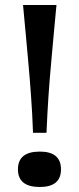

<svg xmlns="http://www.w3.org/2000/svg" viewBox="-20 -736 315 766"><path d="M111.7 -206.2Q110.3 -247.2 108.3 -283Q106.3 -318.9 103.8 -352.7Q101.3 -386.6 98.5 -423.3Q95.6 -459.9 91.6 -502.7Q87.6 -545.6 82.9 -597.7Q78.2 -649.8 71.9 -716H205.3Q198.9 -649.8 194.2 -597.7Q189.6 -545.6 185.6 -502.7Q181.5 -459.9 178.7 -423.3Q175.9 -386.6 173.4 -352.7Q170.8 -318.9 169.2 -283Q167.5 -247.2 165.5 -206.2ZM138.8 10Q51.6 10 51.6 -60.4Q51.6 -131.2 138.8 -131.2Q223.3 -131.2 223.3 -60.4Q223.3 10 138.8 10Z"/></svg>

Font: Ojuju ExtraLight
Style: Regular
Weight: 200
Designer: Chisaokwu Joboson, Mirko Velimirovic
Foundry: Udi Foundry
Version: Version 1.000